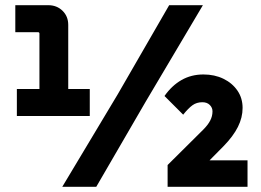

<svg xmlns="http://www.w3.org/2000/svg" viewBox="-20 -720 1006 740"><path d="M132 -313V-591Q132 -593 130.5 -594.5Q129 -596 127 -596H39V-700H166Q199 -700 221 -678.5Q243 -657 243 -624V-313ZM45 -273V-377H326V-273ZM220 0 434 -357 632 -700H762L542 -329L351 0ZM626 0V-84L764 -221Q781 -238 790 -255Q799 -272 799 -291Q799 -305 788.5 -315.5Q778 -326 760 -326Q738 -326 722 -314.5Q706 -303 686 -278L614 -350Q642 -390 679.5 -411.5Q717 -433 764 -433Q807 -433 841 -416.5Q875 -400 895 -371Q915 -342 915 -304Q915 -267 897 -231Q879 -195 842 -157L756 -70L751 -102H934V0Z"/></svg>

Font: SUSE ExtraBold
Style: Regular
Weight: 800
Designer: Rene Bieder
Foundry: SUSE
Version: Version 1.000